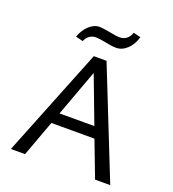

<svg xmlns="http://www.w3.org/2000/svg" viewBox="-152 -977 985 1093"><g transform="rotate(20 340.0 -430.5)"><path d="M466 -218H205L125 0H39L302 -658H379L641 0H549ZM441 -285 334 -568 230 -285ZM169 -728Q184 -771 213.5 -798.5Q243 -826 278 -826Q294 -826 338 -818Q379 -809 405 -809Q427 -809 444.5 -822.5Q462 -836 470 -861L514 -850Q501 -803 470.5 -774.5Q440 -746 404 -746Q385 -746 363.5 -750Q342 -754 337 -755Q295 -763 278 -763Q256 -763 239 -751Q222 -739 213 -717Z"/></g></svg>

Font: Ysabeau Medium
Style: Regular
Weight: 500
Designer: Christian Thalmann (Catharsis Fonts)
Version: Version 0.003